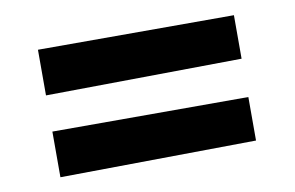

<svg xmlns="http://www.w3.org/2000/svg" viewBox="-44 -466 674 439"><g transform="rotate(-10 292.5 -246.0)"><path d="M520 -293 65 -288V-394H520ZM520 -103 65 -98V-204H520Z"/></g></svg>

Font: Andada
Style: Bold
Weight: 700
Designer: Carolina Giovagnoli
Foundry: Carolina Giovagnoli
Version: Version 1.003